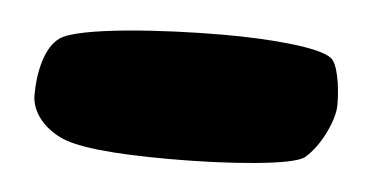

<svg xmlns="http://www.w3.org/2000/svg" viewBox="-28 -103 458 236"><g transform="rotate(5 201.0 15.0)"><path d="M189 94C260 94 340 88 353 77C372 61 387 28 387 10C387 -15 382 -41 374 -47C359 -59 297 -64 241 -64C163 -64 62 -57 40 -42C22 -30 15 2 15 30C15 48 27 67 51 79C71 89 114 94 189 94Z"/></g></svg>

Font: Manosque
Style: Regular
Weight: 400
Designer: Ariel Martín Pérez
Foundry: Ariel Martín Pérez
Version: Version 1.005;hotconv 1.0.109;makeotfexe 2.5.65596